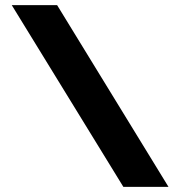

<svg xmlns="http://www.w3.org/2000/svg" viewBox="-20 -730 703 750"><path d="M203.1 -710 638.2 0H461.9L25.9 -710Z"/></svg>

Font: Raleway-v4020 ExtraBold
Style: Regular
Weight: 800
Designer: Matt McInerney, Pablo Impallari, Rodrigo Fuenzalida
Foundry: Matt McInerney, Pablo Impallari, Rodrigo Fuenzalida
Version: Version 4.020;PS 004.020;hotconv 1.0.88;makeotf.lib2.5.64775